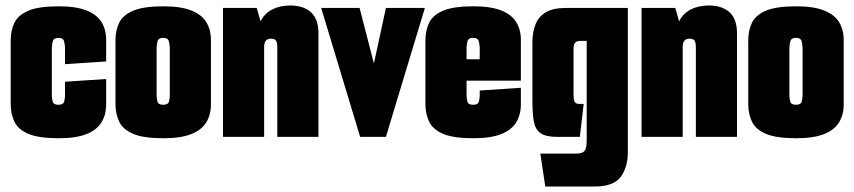

<svg xmlns="http://www.w3.org/2000/svg" viewBox="-20 -499 3115 700"><path d="M194 5Q121 5 83.5 -11Q46 -27 32.5 -55.5Q19 -84 19 -120V-351Q19 -388 32.5 -416Q46 -444 83.5 -460Q121 -476 194 -476Q257 -476 295 -461Q333 -446 350 -418.5Q367 -391 367 -353V-275L217 -265V-325Q217 -333 214 -347Q211 -361 193 -361Q175 -361 172 -347Q169 -333 169 -325V-150Q169 -141 172 -129Q175 -117 193 -117Q211 -117 214 -129Q217 -141 217 -150V-201L367 -211V-118Q367 -81 350 -53Q333 -25 295 -10Q257 5 194 5Z M576 5Q503 5 465.5 -11Q428 -27 414.5 -55.5Q401 -84 401 -120V-351Q401 -388 414.5 -416Q428 -444 465.5 -460Q503 -476 576 -476Q639 -476 677 -461Q715 -446 732 -418.5Q749 -391 749 -353V-118Q749 -81 732 -53Q715 -25 677 -10Q639 5 576 5ZM575 -117Q593 -117 596 -129Q599 -141 599 -150V-325Q599 -333 596 -347Q593 -361 575 -361Q557 -361 554 -347Q551 -333 551 -325V-150Q551 -141 554 -129Q557 -117 575 -117Z M793 -470H916L930 -421Q944 -450 972.5 -464.5Q1001 -479 1038 -479Q1086 -479 1113.5 -454.5Q1141 -430 1141 -377V0H991V-326Q991 -343 986.5 -350.5Q982 -358 968 -358Q955 -358 949 -350.5Q943 -343 943 -326V0H793Z M1293 0 1151 -470H1291L1347 -253H1340L1387 -470H1529L1387 0Z M1706 5Q1633 5 1595.5 -11Q1558 -27 1544.5 -55.5Q1531 -84 1531 -120V-351Q1531 -388 1544.5 -416Q1558 -444 1595.5 -460Q1633 -476 1706 -476Q1769 -476 1807 -461Q1845 -446 1862 -418.5Q1879 -391 1879 -353V-275L1729 -265V-325Q1729 -333 1726 -347Q1723 -361 1705 -361Q1687 -361 1684 -347Q1681 -333 1681 -325V-150Q1681 -141 1684 -129Q1687 -117 1705 -117Q1723 -117 1726 -129Q1729 -141 1729 -150V-169L1879 -179V-118Q1879 -81 1862 -53Q1845 -25 1807 -10Q1769 5 1706 5ZM1547 -205V-283H1879V-205Z M1968 181 1950 61H2080Q2103 61 2111 51.5Q2119 42 2119 13V-350H2095Q2087 -350 2081.5 -347Q2076 -344 2073.5 -338Q2071 -332 2071 -322V-155Q2071 -138 2074 -130.5Q2077 -123 2082.5 -121.5Q2088 -120 2097 -120H2108L2094 0H2011Q1969 0 1950 -14Q1931 -28 1926 -57.5Q1921 -87 1921 -133V-343Q1921 -382 1932.5 -410.5Q1944 -439 1970.5 -454.5Q1997 -470 2042 -470H2269V54Q2269 112 2242.5 146.5Q2216 181 2148 181Z M2319 -470H2442L2456 -421Q2470 -450 2498.5 -464.5Q2527 -479 2564 -479Q2612 -479 2639.5 -454.5Q2667 -430 2667 -377V0H2517V-326Q2517 -343 2512.5 -350.5Q2508 -358 2494 -358Q2481 -358 2475 -350.5Q2469 -343 2469 -326V0H2319Z M2883 5Q2810 5 2772.5 -11Q2735 -27 2721.5 -55.5Q2708 -84 2708 -120V-351Q2708 -388 2721.5 -416Q2735 -444 2772.5 -460Q2810 -476 2883 -476Q2946 -476 2984 -461Q3022 -446 3039 -418.5Q3056 -391 3056 -353V-118Q3056 -81 3039 -53Q3022 -25 2984 -10Q2946 5 2883 5ZM2882 -117Q2900 -117 2903 -129Q2906 -141 2906 -150V-325Q2906 -333 2903 -347Q2900 -361 2882 -361Q2864 -361 2861 -347Q2858 -333 2858 -325V-150Q2858 -141 2861 -129Q2864 -117 2882 -117Z"/></svg>

Font: Smooch Sans Thin Black
Style: Regular
Weight: 900
Version: Version 1.010